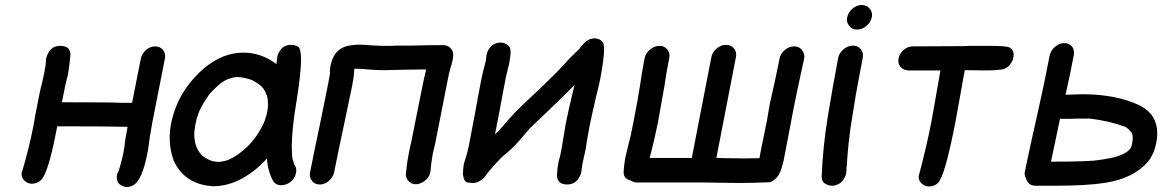

<svg xmlns="http://www.w3.org/2000/svg" viewBox="-20 -726 4660 766"><path d="M486 20Q480 20 474 18Q446 9 446 -17Q446 -23 447 -29Q449 -35 451.5 -41Q454 -47 456 -53L459 -62Q466 -87 471 -110L476 -137Q479 -170 489 -220L421 -221Q396 -222 208 -222L205 -205Q172 -33 143 -7Q128 7 107 7Q89 7 76 -7Q66 -17 66 -32Q66 -35 67 -39L68 -41Q96 -134 114 -227L122 -273Q143 -383 147 -391L157 -438Q160 -453 162 -467L164 -492Q167 -507 177 -522Q192 -543 220 -543Q261 -543 261 -508Q258 -468 251 -428L241 -388L227 -318Q423 -318 459 -316H507L542 -493Q546 -512 562.5 -526.5Q579 -541 599 -541Q618 -541 630 -527Q639 -516 639 -502Q639 -498 638 -493L588 -239L577 -175Q574 -147 569 -119Q547 -4 510 14Q498 20 486 20Z M756 -204 755 -208Q756 -207 756 -204ZM855 -80Q873 -82 891 -88Q931 -106 969 -143Q970 -143 970 -144Q994 -169 1011 -196Q1036 -236 1040 -258Q1044 -267 1047 -285Q1049 -297 1049 -307V-313Q1049 -323 1047 -336L1048 -337H1047Q1045 -345 1037 -363Q1034 -366 1033 -370Q1021 -384 1019 -385Q1010 -393 993 -402Q990 -403 989 -405Q960 -417 925 -419Q923 -418 916 -418L891 -411Q877 -406 859 -393Q836 -373 816 -351Q787 -310 774 -280Q768 -260 766 -258L760 -232L756 -206Q755 -199 755 -191Q755 -177 758 -161Q758 -159 759 -155Q767 -124 787 -105Q791 -103 798 -97L815 -88Q832 -80 855 -80ZM1040 -258 1041 -259 1042 -263ZM833 17Q718 12 673 -85Q657 -129 657 -175Q657 -202 662 -230Q688 -364 797 -456Q870 -516 951 -516Q1023 -516 1083 -470L1086 -497Q1088 -511 1098 -525Q1112 -547 1142 -547Q1155 -547 1169 -540Q1181 -533 1181 -488Q1181 -435 1164 -329Q1144 -211 1144 -140Q1144 -109 1148 -87H1149L1154 -69Q1162 -60 1162 -46Q1162 -40 1160 -33Q1157 -15 1140 -1Q1123 13 1100 13Q1082 13 1070 -3Q1048 -44 1045 -94Q1002 -45 947 -14.5Q892 16 833 17Z M1256 10Q1236 10 1225 -4Q1216 -15 1216 -28Q1216 -33 1217 -38Q1235 -130 1255 -223L1289 -391L1297 -435Q1296 -438 1296 -442Q1296 -451 1299 -465Q1312 -531 1368 -543Q1393 -548 1418 -548L1464 -545Q1491 -543 1514 -543Q1546 -543 1562 -544H1621Q1685 -546 1749 -546Q1770 -545 1781 -530Q1788 -521 1788 -505Q1788 -495 1785 -483Q1782 -469 1777 -454Q1772 -439 1764 -396Q1728 -211 1716 -152L1707 -115Q1700 -77 1697 -39L1696 -37Q1693 -18 1674.5 -4.5Q1656 9 1639 9Q1619 9 1608 -6Q1599 -17 1599 -31Q1599 -35 1600 -39Q1603 -74 1610 -109Q1614 -132 1620 -156Q1632 -213 1655 -331Q1673 -422 1680 -448V-449L1594 -448Q1575 -448 1557 -447L1513 -446Q1480 -446 1447 -449Q1421 -452 1394 -452Q1392 -419 1385 -384L1373 -327L1353 -231Q1332 -134 1313 -38Q1308 -18 1291.5 -4Q1275 10 1256 10Z M2243 10Q2204 10 2202 -25Q2203 -54 2209 -83Q2210 -88 2212.5 -95.5Q2215 -103 2220 -131L2224 -154Q2230 -193 2237 -232Q2247 -284 2272 -387Q2224 -337 2098 -218L2095 -215Q2091 -212 2089 -208L2074 -191Q2036 -144 2000 -114Q1984 -102 1970 -87Q1970 -86 1968.5 -85Q1967 -84 1966 -82Q1965 -80 1961 -77Q1926 -39 1913 -19Q1891 4 1866 4Q1863 4 1847 2.5Q1831 1 1827 -30Q1827 -49 1830 -69Q1833 -82 1838 -96Q1845 -119 1850 -142Q1882 -309 1886 -334L1902 -418Q1907 -442 1917 -478L1920 -495V-498Q1920 -501 1921 -506Q1923 -519 1933 -534Q1949 -556 1978 -556Q1990 -556 2003.5 -548Q2017 -540 2017 -521Q2017 -501 2013 -482Q2011 -468 2007 -455L1998 -417L1983 -338Q1978 -308 1955 -191L1957 -192L1965 -200Q1966 -200 1966.5 -201Q1967 -202 1968.5 -203Q1970 -204 1970 -205Q1993 -229 2005 -245Q2036 -280 2069 -311Q2163 -399 2197 -434L2208 -445L2221 -459Q2257 -499 2278 -518L2294 -534V-535L2306 -549Q2326 -573 2353 -573Q2371 -573 2384 -559Q2390 -552 2390 -529Q2390 -492 2375 -413Q2368 -377 2358 -340Q2338 -253 2332 -222L2321 -161L2317 -133L2303 -69L2299 -39Q2296 -25 2286 -11Q2270 10 2243 10Z M2931 4 2848 3 2787 2H2522Q2507 2 2496 -6Q2468 -13 2468 -38Q2468 -39 2469 -54Q2470 -69 2475 -98Q2480 -121 2486 -144Q2496 -180 2507 -238Q2525 -331 2533 -382Q2539 -428 2552 -495Q2557 -515 2574 -529Q2591 -543 2611 -543Q2631 -543 2642 -529Q2651 -518 2651 -503Q2651 -499 2650 -495Q2637 -429 2631 -384L2605 -238Q2591 -168 2572 -96H2740L2818 -498Q2822 -518 2839 -532.5Q2856 -547 2876 -547Q2896 -547 2908 -533Q2917 -522 2917 -508Q2917 -503 2916 -498L2838 -96L2871 -95L2951 -94L3010 -95L3015 -123L3025 -172L3040 -246L3051 -311Q3072 -400 3090 -492Q3094 -512 3111 -526.5Q3128 -541 3148 -541Q3168 -541 3179 -527Q3189 -515 3189 -500Q3189 -496 3188 -492Q3156 -344 3148 -303L3125 -183L3109 -99Q3096 -31 3075 -14Q3061 -1 3051 1Q2984 4 2931 4Z M3399 -608Q3379 -608 3368 -623Q3359 -634 3359 -647Q3359 -652 3360 -657Q3364 -677 3381 -691.5Q3398 -706 3418 -706Q3438 -706 3450 -691Q3459 -681 3459 -667Q3459 -662 3458 -657Q3454 -637 3436.5 -622.5Q3419 -608 3399 -608ZM3357 -46Q3357 -40 3356 -34Q3353 -21 3343.5 -7Q3334 7 3311 14Q3306 15 3300 15Q3287 15 3273 7.5Q3259 0 3258 -20Q3263 -141 3282 -257.5Q3301 -374 3324 -495Q3328 -515 3345.5 -529.5Q3363 -544 3383 -544Q3403 -544 3414 -530Q3423 -519 3423 -505Q3423 -500 3422 -495L3412 -443Q3394 -351 3381 -265Q3371 -207 3365 -149L3360 -91L3359 -77V-71Q3357 -59 3357 -46Z M3686 18Q3668 18 3655 4Q3645 -6 3645 -21Q3645 -24 3646 -28L3647 -30Q3676 -138 3697 -246L3732 -445H3603Q3584 -446 3572 -460Q3564 -470 3564 -483Q3564 -488 3565 -493Q3569 -513 3585.5 -527Q3602 -541 3622 -541L3825 -542L3847 -543Q3867 -543 3932 -543Q3997 -543 4009 -536Q4024 -527 4024 -508Q4024 -502 4023 -496Q4021 -484 4010 -469Q3999 -454 3979 -449Q3949 -445 3920 -445L3829 -446L3793 -246Q3750 -22 3722 4Q3707 18 3686 18Z M4189 15H4111Q4082 15 4073 -15Q4068 -23 4068 -34Q4068 -38 4069 -43Q4093 -158 4119.5 -274Q4146 -390 4168 -506Q4173 -526 4190 -540Q4207 -554 4226 -554Q4246 -554 4257 -540Q4265 -530 4265 -516Q4265 -511 4264 -506Q4247 -417 4231 -348L4298 -350Q4436 -350 4530 -304Q4597 -268 4597 -194Q4597 -176 4593 -156Q4585 -113 4560 -81Q4503 -15 4392 3Q4318 15 4189 15ZM4173 -81Q4331 -81 4366 -88Q4370 -88 4403 -94Q4444 -101 4471 -117Q4473 -117 4486 -129Q4493 -136 4497 -155Q4499 -167 4499 -176Q4499 -192 4493 -199Q4480 -215 4469 -220Q4405 -244 4327 -253Q4269 -253 4252 -252H4209Z"/></svg>

Font: Bad Comic
Style: Italic
Weight: 400
Italic angle: -11°
Designer: GGBotNet
Foundry: GGBotNet
Version: 0.95